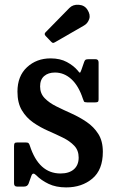

<svg xmlns="http://www.w3.org/2000/svg" viewBox="-20 -781 490 814"><path d="M331.5 -362Q313.5 -417 282.8 -445.2Q252 -473.5 213 -473.5Q184.5 -473.5 167.2 -458.5Q150 -443.5 150 -414.5Q150 -385 169.2 -365Q188.5 -345 218.8 -330Q249 -315 283 -299.8Q317 -284.5 347.2 -264Q377.5 -243.5 396.8 -213.2Q416 -183 416 -137.5Q416 -61 371.5 -23.8Q327 13.5 260.5 13.5Q217.5 13.5 186 -1.5Q154.5 -16.5 133 -38.5Q119 -52.5 113 -35.5L101 -2Q96 10 82 10H52Q39.5 10 39.5 -4V-161.5Q39.5 -170.5 42 -173.8Q44.5 -177 53 -177H90Q98.5 -177 101.5 -173.5Q104.5 -170 106.5 -163.5Q144.5 -45.5 236.5 -45.5Q273 -45.5 293.2 -63.2Q313.5 -81 313.5 -113Q313.5 -143.5 294.8 -163.2Q276 -183 246.5 -197.5Q217 -212 183.8 -226.5Q150.5 -241 121 -261.5Q91.5 -282 72.8 -313.2Q54 -344.5 54 -392.5Q54 -458.5 94.5 -496Q135 -533.5 194.5 -533.5Q235 -533.5 263.5 -518Q292 -502.5 309 -482.5Q315.5 -474 318 -472.8Q320.5 -471.5 325 -484.5L337 -519Q339.5 -525.5 342.8 -527.8Q346 -530 356 -530H385Q398 -530 398 -516V-360Q398 -352 395.2 -349.5Q392.5 -347 384 -347H349Q338 -347 336 -350.8Q334 -354.5 331.5 -362ZM196 -605 173.5 -628.5Q165.5 -637 173.5 -644.5L274 -747Q289 -762.5 313.8 -760.8Q338.5 -759 350.5 -740Q364.5 -718.5 358.2 -700.2Q352 -682 336.5 -673L215 -603Q208.5 -599 205 -599Q201.5 -599 196 -605Z"/></svg>

Font: Besley* Narrow Medium
Style: Regular
Weight: 500
Width: 4
Designer: Owen Earl
Foundry: indestructible type*
Version: Version 3.000; ttfautohint (v1.8.3)